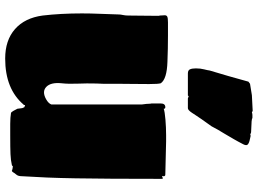

<svg xmlns="http://www.w3.org/2000/svg" viewBox="-144 -796 972 723"><g transform="rotate(90 341.5 -434.0)"><path d="M650 -562Q653 -562 653 -557Q653 -451 652.5 -372Q652 -293 651 -233.5Q650 -174 648 -125.5Q646 -77 643 -30Q643 -17 637 -10Q631 -3 629 1Q628 2 628 2.5Q628 3 626 5L623 7Q622 6 615.5 4.5Q609 3 606 3L604 5Q602 7 600 7Q583 11 560 12Q537 13 488 13H446Q422 13 404 10Q398 5 389 -14Q388 -18 387.5 -26Q387 -34 385 -36Q384 -41 381 -41Q381 -41 375 -43V-38H374Q315 32 200 32Q131 32 89 -5Q47 -42 38 -109Q34 -143 32 -180Q30 -217 30 -257Q30 -290 31.5 -324.5Q33 -359 34 -397Q34 -402 36 -411.5Q38 -421 38 -431Q38 -449 38.5 -478Q39 -507 39 -532Q39 -543 39 -546Q39 -549 38 -550Q38 -555 37.5 -560Q37 -565 37 -569Q37 -576 42.5 -578.5Q48 -581 64 -581H113Q138 -581 162.5 -580.5Q187 -580 212 -579Q277 -577 293 -554Q296 -545 296 -510Q296 -472 295.5 -444Q295 -416 295 -391V-372Q295 -350 295 -337Q295 -324 294 -312Q293 -275 294.5 -241Q296 -207 293 -180Q289 -140 306.5 -123Q324 -106 353 -122Q369 -131 373 -142V-482Q370 -502 370 -514Q369 -516 369 -528V-553Q369 -571 383 -571Q389 -571 389 -566V-565Q400 -569 430 -571.5Q460 -574 488 -574H512L637 -571Q642 -571 642 -568Q643 -568 643 -567V-562Q642 -562 642 -559L647 -560Q649 -562 650 -562ZM350 -656 342 -659 339 -656H256Q244 -656 240.5 -664Q237 -672 237 -686Q237 -703 240.5 -716.5Q244 -730 245 -738Q256 -774 266 -809Q276 -844 287 -884L295 -890L338 -897L397 -900L403 -897Q407 -899 413 -899H423Q425 -899 426 -898Q427 -897 430 -897L436 -896L478 -894L486 -891Q488 -891 488 -892H493Q514 -888 520 -884Q526 -881 526 -875Q526 -871 523 -865Q521 -860 513 -846Q511 -842 503.5 -829Q496 -816 483 -794Q478 -785 474 -779Q470 -773 468 -769L455 -745Q438 -721 429 -708.5Q420 -696 415.5 -688.5Q411 -681 404 -671Q394 -656 387 -656Z"/></g></svg>

Font: Sigmar
Style: Regular
Weight: 400
Designer: Vernon Adams
Foundry: Vernon Adams
Version: Version 1.000; ttfautohint (v1.8.4.7-5d5b);gftools[0.9.24]